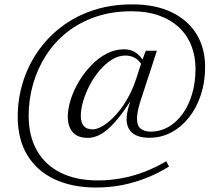

<svg xmlns="http://www.w3.org/2000/svg" viewBox="-20 -732 964 878"><path d="M669.5 -130Q712 -130 749.2 -151Q786.5 -172 814.5 -210.5Q842.5 -249 858.2 -301.5Q874 -354 874 -417.5Q874 -475 855 -523.2Q836 -571.5 798.5 -606.8Q761 -642 706.5 -661.2Q652 -680.5 582 -680.5Q491 -680.5 416.5 -654.8Q342 -629 285 -583.5Q228 -538 189.5 -477.5Q151 -417 131 -346.8Q111 -276.5 111 -202.5Q111 -111 148.2 -44.8Q185.5 21.5 256.2 57.2Q327 93 427.5 93Q481 93 533.8 83.5Q586.5 74 638.2 54.5Q690 35 740 5.5L753 29.5Q705.5 59 652.5 80.5Q599.5 102 541.2 113.8Q483 125.5 419 125.5Q311 125.5 230.2 88Q149.5 50.5 105.2 -22Q61 -94.5 61 -198.5Q61 -278.5 84 -354Q107 -429.5 151.5 -494.5Q196 -559.5 259.8 -608.5Q323.5 -657.5 405.5 -684.8Q487.5 -712 585 -712Q690.5 -712 765 -676Q839.5 -640 878.8 -575.8Q918 -511.5 918 -426Q918 -357 898.5 -298Q879 -239 844.2 -195Q809.5 -151 763.2 -126.5Q717 -102 663.5 -102Q611.5 -102 585.2 -124.2Q559 -146.5 559 -187Q559 -199.5 561.5 -214.8Q564 -230 569 -246L578 -277.5H581.5Q549 -226.5 521.2 -192.2Q493.5 -158 469.2 -138Q445 -118 423.2 -109.8Q401.5 -101.5 381.5 -101.5Q335 -101.5 312.5 -127.5Q290 -153.5 290 -198Q290 -235 303.5 -277.2Q317 -319.5 341.2 -360Q365.5 -400.5 397.8 -433.8Q430 -467 467.8 -486.8Q505.5 -506.5 546.5 -506.5Q579 -506.5 601 -491.2Q623 -476 639.5 -448.5L629.5 -433.5Q615.5 -457 596.5 -467.5Q577.5 -478 553 -478Q522 -478 492 -459.5Q462 -441 436 -410.5Q410 -380 390.8 -343.5Q371.5 -307 360.5 -270Q349.5 -233 349.5 -202.5Q349.5 -172 362.8 -156.2Q376 -140.5 404 -140.5Q424 -140.5 450.5 -156.2Q477 -172 505.2 -201.8Q533.5 -231.5 559 -274.2Q584.5 -317 602.5 -371L629 -452.5L646.5 -500H697.5L623 -272Q614.5 -246 610.5 -225.5Q606.5 -205 606.5 -189Q606.5 -157 623.5 -143.5Q640.5 -130 669.5 -130Z"/></svg>

Font: Newsreader Light
Style: Italic
Weight: 300
Italic angle: -17°
Designer: Hugues Gentile
Foundry: Production Type
Version: Version 1.003